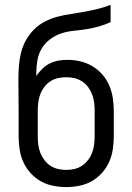

<svg xmlns="http://www.w3.org/2000/svg" viewBox="-20 -755 540 783"><path d="M250 8Q223 8 196 2.5Q169 -3 146 -16Q123 -29 104.5 -49.5Q86 -70 75 -94.5Q64 -119 60 -146Q56 -173 56 -200V-303Q56 -334 55.5 -365.5Q55 -397 55 -429Q55 -457 57 -484.5Q59 -512 65.5 -539Q72 -566 85.5 -590.5Q99 -615 118.5 -634.5Q138 -654 163 -667Q188 -680 215 -687Q242 -694 269.5 -698Q297 -702 324 -707Q351 -712 378 -718.5Q405 -725 431 -735V-665Q408 -654 383 -647Q358 -640 332.5 -636Q307 -632 281 -629.5Q255 -627 230.5 -619Q206 -611 184.5 -595Q163 -579 150 -557Q137 -535 132.5 -509Q128 -483 128 -457Q128 -454 128 -451Q128 -448 128 -445Q138 -460 151.5 -473.5Q165 -487 181.5 -495.5Q198 -504 216.5 -507.5Q235 -511 254 -511Q281 -511 307 -505Q333 -499 356 -485.5Q379 -472 397 -451.5Q415 -431 425.5 -406.5Q436 -382 440 -355.5Q444 -329 444 -303V-200Q444 -173 440 -146Q436 -119 425 -94.5Q414 -70 395.5 -49.5Q377 -29 354 -16Q331 -3 304 2.5Q277 8 250 8ZM250 -62Q267 -62 284 -66Q301 -70 315 -79.5Q329 -89 339.5 -103Q350 -117 356 -133Q362 -149 364 -166Q366 -183 366 -200V-303Q366 -320 364 -336.5Q362 -353 356 -369Q350 -385 340 -399Q330 -413 315.5 -422.5Q301 -432 284.5 -436Q268 -440 251 -440Q233 -440 216.5 -436.5Q200 -433 185.5 -423.5Q171 -414 160.5 -400Q150 -386 144 -370Q138 -354 136 -337Q134 -320 134 -303V-200Q134 -183 136 -166Q138 -149 144 -133Q150 -117 160.5 -103Q171 -89 185 -79.5Q199 -70 216 -66Q233 -62 250 -62Z"/></svg>

Font: Zed Mono
Style: Regular
Weight: 400
Monospace: yes
Designer: Belleve Invis
Foundry: Belleve Invis
Version: Version 1.0.0; ttfautohint (v1.8.4)